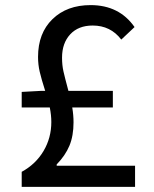

<svg xmlns="http://www.w3.org/2000/svg" viewBox="-20 -732 602 752"><path d="M181 -254Q181 -281 175 -311H65V-372L139 -376H157Q142 -423 135.5 -451Q129 -479 129 -509Q129 -602 185.5 -657Q242 -712 335 -712Q447 -712 507 -626L455 -577Q413 -632 343 -632Q287 -632 255 -597.5Q223 -563 223 -506Q223 -477 228.5 -452.5Q234 -428 248 -376H422V-311H263Q268 -281 268 -253Q268 -200 252 -161.5Q236 -123 202 -88V-83H509V0H65V-59Q120 -89 150.5 -140.5Q181 -192 181 -254Z"/></svg>

Font: Nebula Sans Medium
Style: Regular
Weight: 500
Designer: Paul D. Hunt for Adobe (as Source Sans)
Foundry: Nebula Entertainment & Broadcasting LLC
Version: Version 1.010